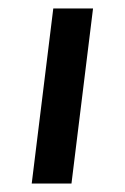

<svg xmlns="http://www.w3.org/2000/svg" viewBox="-20 -434 295 454"><path d="M200 -414 149 0H55L106 -414Z"/></svg>

Font: Josefin Sans
Style: Italic
Weight: 400
Italic angle: -7°
Designer: Santiago Orozco
Foundry: Typemade
Version: Version 2.000